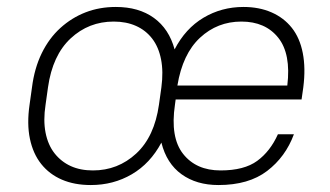

<svg xmlns="http://www.w3.org/2000/svg" viewBox="-20 -526 950 552"><path d="M608 6Q545 6 502 -25Q459 -56 444 -116Q412 -56 359 -25Q306 6 241 6Q194 6 158 -9.5Q122 -25 98.5 -54.5Q75 -84 66 -127Q57 -170 65 -225L72 -275Q79 -330 100 -373Q121 -416 153.5 -445.5Q186 -475 226 -490.5Q266 -506 313 -506Q379 -506 422.5 -474.5Q466 -443 482 -384Q513 -444 565 -475Q617 -506 680 -506Q725 -506 760.5 -490.5Q796 -475 819 -446Q842 -417 850.5 -373.5Q859 -330 852 -275L847 -240H485L483 -225Q469 -131 506.5 -83.5Q544 -36 614 -36Q682 -36 719.5 -63.5Q757 -91 779 -140H825Q801 -75 748 -34.5Q695 6 608 6ZM247 -36Q319 -36 371.5 -84.5Q424 -133 437 -225L444 -275Q450 -320 443 -355.5Q436 -391 417.5 -415Q399 -439 371 -451.5Q343 -464 307 -464Q235 -464 183 -415.5Q131 -367 118 -275L111 -225Q104 -180 111 -144.5Q118 -109 137 -85Q156 -61 183.5 -48.5Q211 -36 247 -36ZM674 -464Q605 -464 555 -417.5Q505 -371 490 -280H806Q817 -371 780 -417.5Q743 -464 674 -464Z"/></svg>

Font: Retni Sans Light
Style: Italic
Weight: 300
Italic angle: -8°
Designer: Vitaly Kuzmin
Foundry: ParaType Ltd.
Version: Version 1.00;June 10, 2019;FontCreator 11.5.0.2425 64-bit; t